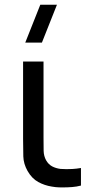

<svg xmlns="http://www.w3.org/2000/svg" viewBox="-20 -808 412 836"><path d="M162.5 -622.5H90L155.5 -787.5H228ZM206 4.5Q174 -0.5 146.5 -15.5Q119 -30.5 100 -63.5Q82.5 -94.5 81.5 -127Q80.5 -159.5 80.5 -204V-540H169.5V-208Q169.5 -174 170 -151.5Q170.5 -129 180.5 -110.5Q191 -92 207.2 -83.5Q223.5 -75 243.5 -72.5Q256 -71.5 269.5 -71.5Q278.5 -71.5 295 -72.2Q311.5 -73 332.5 -76.5V0Q314 5 293.5 6.5Q273 8 255.5 8Q250.5 8 236.8 7.8Q223 7.5 206 4.5Z"/></svg>

Font: Cns Manrope Med
Style: Regular
Weight: 500
Designer: Mikhail Sharanda
Foundry: Mikhail Sharanda
Version: Version 4.504